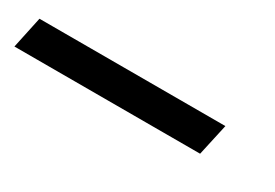

<svg xmlns="http://www.w3.org/2000/svg" viewBox="-102 -56 514 359"><g transform="rotate(30 154.5 124.0)"><path d="M-90.8 158.2 -76.2 89.8H325.2L310.1 158.2Z"/></g></svg>

Font: Open Sans Hebrew
Style: Bold Italic
Weight: 700
Italic angle: -12°
Foundry: Ascender Corporation, Yanek Iontef
Version: Version 2.001;PS 002.001;hotconv 1.0.70;makeotf.lib2.5.58329